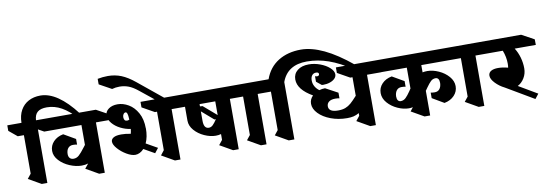

<svg xmlns="http://www.w3.org/2000/svg" viewBox="-155 -1769 6833 2399"><g transform="rotate(-10 3262.0 -569.5)"><path d="M842 -776 809 -724Q723 -822 633.5 -872Q544 -922 447 -922Q368 -922 329.5 -889.5Q291 -857 287 -786H291V10H220L59 -82L106 -141V-629H28L-77 -716V-786H103Q104 -879 141 -945.5Q178 -1012 243.5 -1046.5Q309 -1081 393 -1081Q609 -1081 842 -776Z M1201 -630H1020V9H949L788 -83L835 -141Q799 -129 752 -129Q680 -129 601.5 -162Q523 -195 471 -251.5Q419 -308 419 -373Q419 -441 466 -490.5Q513 -540 591 -555L740 -469V-398Q716 -403 689 -403Q648 -403 625.5 -375.5Q603 -348 603 -300Q603 -268 620 -249.5Q637 -231 667 -231Q706 -231 736.5 -258.5Q767 -286 812 -346L836 -377V-629H364L208 -716V-786H1046L1201 -701Z M1586 -263 1729 -182 1682 -122 1545 -200Q1521 -173 1492.5 -159Q1464 -145 1436 -145Q1388 -145 1326 -181.5Q1264 -218 1219.5 -268.5Q1175 -319 1175 -358Q1175 -389 1207 -408Q1239 -427 1305 -427Q1362 -427 1424 -414Q1431 -438 1435 -474Q1371 -482 1308.5 -513Q1246 -544 1206 -591.5Q1166 -639 1166 -692Q1166 -741 1210 -773.5Q1254 -806 1324 -806Q1394 -806 1462.5 -766Q1531 -726 1576 -645Q1621 -564 1621 -449H1622Q1622 -340 1586 -263ZM1980 -629V10H1910L1749 -82L1795 -141V-629H1768L1613 -716V-786H2006L2161 -700V-629ZM1407 -584Q1423 -584 1437 -592Q1434 -651 1426.5 -670Q1419 -689 1407 -689Q1390 -689 1378.5 -672.5Q1367 -656 1367 -631H1368Q1368 -609 1378 -596.5Q1388 -584 1407 -584Z M1603 -1039 1925 -776 1877 -718 1620 -925Q1554 -979 1499.5 -999Q1445 -1019 1388 -1019Q1337 -1019 1292 -1006L1136 -1092V-1162Q1201 -1175 1266 -1175Q1357 -1175 1436 -1143Q1515 -1111 1603 -1039Z M2900 -629H2719V10H2648L2487 -82L2534 -141V-215Q2504 -206 2467 -206Q2398 -206 2323.5 -239.5Q2249 -273 2199.5 -330Q2150 -387 2150 -453V-629H2080L1923 -716V-786H2744L2900 -700ZM2335 -630V-601L2368 -599L2534 -456V-630ZM2503 -409H2484L2335 -538V-418Q2335 -319 2399 -319Q2427 -319 2450 -341Q2473 -363 2503 -409Z M3072 -629V10H3001L2840 -82L2887 -141V-629H2859L2704 -716V-786H3097L3253 -700V-629Z M4336 -776 4310 -724Q4155 -827 4019.5 -874.5Q3884 -922 3746 -922Q3499 -922 3425 -717V10H3354L3193 -82L3240 -141V-629H3162L3057 -716V-786H3238Q3290 -931 3410.5 -1006Q3531 -1081 3699 -1081H3698Q3832 -1081 3989.5 -1006.5Q4147 -932 4336 -776Z M4459 -628V11H4388L4227 -81L4274 -140V-174Q4238 -153 4203.5 -145Q4169 -137 4123 -137Q4011 -137 3915.5 -173Q3820 -209 3763.5 -268Q3707 -327 3707 -391Q3707 -448 3750 -491Q3566 -596 3566 -725Q3566 -796 3619.5 -839Q3673 -882 3763 -882Q3835 -882 3906.5 -855.5Q3978 -829 4024 -787Q4070 -745 4070 -703Q4070 -673 4047 -649.5Q4024 -626 3984.5 -612.5Q3945 -599 3896 -599Q3890 -599 3880 -601L3816 -653V-723Q3832 -717 3842 -717Q3855 -717 3862.5 -723.5Q3870 -730 3870 -741Q3870 -765 3836 -765Q3803 -765 3784.5 -741.5Q3766 -718 3766 -677Q3766 -637 3785 -602.5Q3804 -568 3839 -542Q3875 -553 3913 -553L4069 -469V-398Q4044 -403 4016 -403Q3963 -403 3935.5 -381.5Q3908 -360 3908 -324Q3908 -251 4028 -251Q4082 -251 4120 -265.5Q4158 -280 4191.5 -309Q4225 -338 4275 -394V-629H4247L4092 -716V-786H4485L4641 -700L4640 -628Z M5148 -537Q5175 -543 5208 -543Q5277 -543 5351.5 -509.5Q5426 -476 5475.5 -419Q5525 -362 5525 -296Q5525 -228 5477.5 -178Q5430 -128 5352 -113L5204 -200V-270Q5228 -265 5255 -265Q5295 -265 5317 -292.5Q5339 -320 5341 -368Q5341 -437 5293 -437Q5258 -436 5233 -412Q5208 -388 5175 -341L5151 -307L5148 -304V10H5077L4916 -82L4953 -129Q4928 -124 4903 -124Q4834 -124 4760 -157.5Q4686 -191 4636.5 -248Q4587 -305 4587 -372Q4587 -440 4634 -489.5Q4681 -539 4759 -554L4908 -468V-397Q4884 -402 4857 -402Q4817 -402 4794.5 -374.5Q4772 -347 4770 -299Q4770 -265 4782.5 -247.5Q4795 -230 4819 -230Q4855 -231 4882 -257Q4909 -283 4943 -333L4961 -360L4964 -363V-629H4533L4377 -716V-786H5581L5737 -700V-629H5148Z M5835 -629V10H5764L5603 -82L5650 -141V-629H5622L5467 -716V-786H5860L6016 -700V-629Z M6333 -629Q6369 -573 6388.5 -504.5Q6408 -436 6408 -366Q6408 -299 6374.5 -244Q6341 -189 6290 -163L6526 -24L6479 36L6126 -172Q6061 -204 6012 -255.5Q5963 -307 5963 -350Q5963 -388 5995.5 -407.5Q6028 -427 6085 -427Q6141 -427 6211 -409Q6215 -430 6215 -460Q6215 -545 6182 -629H5917L5759 -716V-786H6442L6600 -700L6601 -629Z"/></g></svg>

Font: Inknut Antiqua ExtraBold
Style: Regular
Weight: 800
Designer: Claus Eggers Sørensen
Foundry: Claus Eggers Sørensen
Version: Version 1.003; ttfautohint (v1.8.2) -l 8 -r 50 -G 200 -x 14 